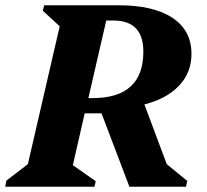

<svg xmlns="http://www.w3.org/2000/svg" viewBox="-47 -710 786 730"><path d="M-27 0 -23 -23 59 -86 180 -610 116 -669 121 -690H403Q537 -690 609 -642Q681 -594 681 -505Q681 -434 633.5 -384Q586 -334 502 -313L587 -86L665 -22L660 0H445L339 -279H275L230 -82L317 -21L312 0ZM384 -632H357L289 -337H305Q498 -337 498 -514Q498 -632 384 -632Z"/></svg>

Font: Platypi
Style: Bold Italic
Weight: 700
Italic angle: -13°
Designer: David Sargent
Foundry: Bolt Cutter Type
Version: Version 1.200; ttfautohint (v1.8.4.7-5d5b)